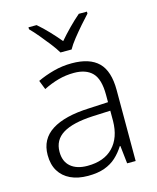

<svg xmlns="http://www.w3.org/2000/svg" viewBox="-116 -846 767 936"><g transform="rotate(-15 268.0 -377.5)"><path d="M276 -541Q366 -541 410 -497.5Q454 -454 454 -358V0H411L401 -90H398Q379 -60 354.5 -37.5Q330 -15 295.5 -2.5Q261 10 212 10Q161 10 124 -7.5Q87 -25 67 -58Q47 -91 47 -139Q47 -219 112 -260.5Q177 -302 301 -307L398 -312V-349Q398 -428 366.5 -460.5Q335 -493 274 -493Q233 -493 195 -482.5Q157 -472 119 -453L101 -499Q139 -517 183.5 -529Q228 -541 276 -541ZM308 -265Q207 -260 157 -229.5Q107 -199 107 -139Q107 -90 137.5 -64Q168 -38 222 -38Q306 -38 351.5 -85.5Q397 -133 398 -217V-269ZM237 -606Q224 -628 203 -655Q182 -682 159.5 -709Q137 -736 118 -755V-765H159Q186 -742 213.5 -713Q241 -684 264 -656Q288 -684 316.5 -713Q345 -742 372 -765H413V-755Q395 -736 371.5 -709Q348 -682 326.5 -655Q305 -628 293 -606Z"/></g></svg>

Font: Noto Sans Georgian Light
Style: Regular
Weight: 300
Version: Version 2.002